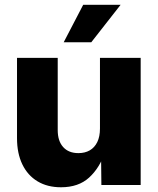

<svg xmlns="http://www.w3.org/2000/svg" viewBox="-20 -770 656 799"><path d="M233.9 9.3Q177.2 9.3 136.2 -15.4Q95.2 -40 73 -85.9Q50.8 -131.8 50.8 -194.8V-529.3H220.2V-228.5Q220.2 -183.1 242.9 -158Q265.6 -132.8 306.2 -132.8Q333.5 -132.8 353.5 -144.3Q373.5 -155.8 384.8 -178.7Q396 -201.7 396 -234.9V-529.3H565.4V0H401.9L400.4 -138.2H417.5Q395 -71.3 350.8 -31Q306.6 9.3 233.9 9.3ZM245.1 -594.2 326.2 -750H481.9L359.9 -594.2Z"/></svg>

Font: Inter 24pt ExtraBold
Style: Regular
Weight: 800
Designer: Rasmus Andersson
Foundry: rsms
Version: Version 4.001;git-66647c0bb